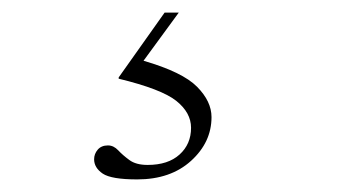

<svg xmlns="http://www.w3.org/2000/svg" viewBox="-20 -20 540 305"><path d="M198 265Q157 265 143.2 255.8Q129.5 246.5 129.5 233Q129.5 224.5 135.2 217.8Q141 211 151.5 211Q160.5 211 167.8 218.8Q175 226.5 185.5 234.2Q196 242 214.5 242Q247 242 265.2 225.5Q283.5 209 283.5 183Q283.5 159 260 140.2Q236.5 121.5 168.5 105V103L241.5 0H264L208 76.5Q270 94.5 293 117.8Q316 141 316 166Q316 206 283.5 235.5Q251 265 198 265Z"/></svg>

Font: Newsreader 16pt ExtraLight
Style: Regular
Weight: 275
Designer: Hugues Gentile
Foundry: Production Type
Version: Version 1.003; ttfautohint (v1.8.3)